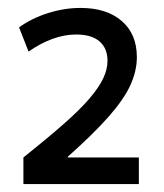

<svg xmlns="http://www.w3.org/2000/svg" viewBox="-20 -756 413 484"><path d="M39 -359Q99 -407 140 -443Q181 -479 205 -507Q229 -535 240 -558Q251 -581 251 -603Q251 -634 231 -651.5Q211 -669 172 -669Q114 -669 52 -626L28 -687Q60 -710 101 -723Q142 -736 183 -736Q249 -736 287 -703Q325 -670 325 -612Q325 -577 308.5 -541Q292 -505 253.5 -461.5Q215 -418 151 -361V-359H330V-292H39Z"/></svg>

Font: M PLUS 1 Thin
Style: Regular
Weight: 400
Version: Version 1.001